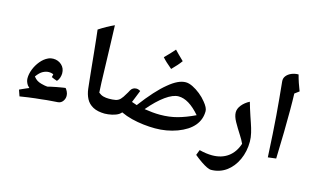

<svg xmlns="http://www.w3.org/2000/svg" viewBox="-100 -1109 2397 1463"><g transform="rotate(15 1098.0 -377.5)"><path d="M85 -103 68 -152Q77 -156 92 -163Q107 -170 121.5 -176Q136 -182 141 -184Q137 -188 133 -192.5Q129 -197 125 -201Q117 -213 112.5 -226Q108 -239 108 -253Q108 -287 122.5 -324Q137 -361 162.5 -392Q188 -423 220 -438Q230 -443 240 -445Q250 -447 260 -447Q299 -447 326.5 -422Q354 -397 354 -356Q354 -341 348.5 -323Q343 -305 330 -291Q317 -295 305 -300Q293 -305 285 -309Q287 -315 288 -320.5Q289 -326 290 -333Q280 -337 271.5 -338.5Q263 -340 255 -340Q232 -340 208 -327.5Q184 -315 159 -280Q173 -262 187.5 -253Q202 -244 221 -239Q230 -236 246.5 -233Q263 -230 273 -230Q280 -232 287 -234Q294 -236 301 -237Q319 -241 337.5 -244.5Q356 -248 374 -251Q383 -253 392 -254Q401 -255 408 -256Q416 -247 423.5 -231.5Q431 -216 431 -199Q431 -176 417 -157Q403 -138 379 -136Q357 -134 325 -132Q293 -130 255 -125Q231 -123 205.5 -120Q180 -117 150.5 -113Q121 -109 85 -103Z M749 -144Q689 -144 652.5 -164Q616 -184 598.5 -218Q581 -252 576 -294Q574 -313 569 -357.5Q564 -402 558.5 -459Q553 -516 547 -574Q541 -632 536 -679Q531 -726 528 -749Q557 -768 586.5 -784.5Q616 -801 647 -815Q650 -740 652 -665.5Q654 -591 656.5 -516Q659 -441 661 -366L665 -288Q683 -273 703 -267.5Q723 -262 751 -262Q757 -262 757 -254V-152Q757 -144 749 -144Z M1145 -135Q1101 -135 1053 -140.5Q1005 -146 959 -157.5Q913 -169 873 -188Q869 -184 864.5 -179.5Q860 -175 854 -171Q833 -158 802.5 -151Q772 -144 740 -144Q732 -144 732 -152V-254Q732 -262 740 -262Q778 -262 799.5 -266.5Q821 -271 836 -286.5Q851 -302 869 -334Q873 -341 877.5 -348Q882 -355 886 -364Q901 -391 931 -391Q946 -391 963 -381Q953 -356 943.5 -332Q934 -308 924 -284Q935 -280 945 -277Q955 -274 965 -270Q1068 -407 1147 -471Q1223 -535 1282 -535Q1307 -535 1337.5 -520Q1368 -505 1398 -481Q1428 -457 1450 -429Q1484 -388 1484 -361Q1484 -295 1442.5 -245.5Q1401 -196 1318 -165Q1236 -135 1145 -135ZM1155 -245Q1227 -245 1290 -262Q1353 -279 1426 -314Q1381 -366 1339 -391.5Q1297 -417 1257 -417Q1213 -417 1154.5 -375Q1096 -333 1031 -256Q1063 -251 1094 -248Q1125 -245 1155 -245ZM1147 -604Q1096 -646 1070 -676Q1093 -699 1111.5 -718.5Q1130 -738 1145 -756Q1156 -744 1174 -726Q1192 -708 1217 -684Q1205 -667 1187.5 -647Q1170 -627 1147 -604Z M1637 60Q1626 60 1605 50Q1584 40 1557 21.5Q1530 3 1501 -21L1517 -63Q1544 -56 1569.5 -52.5Q1595 -49 1618 -49Q1692 -49 1743 -86Q1794 -123 1817 -193Q1810 -208 1801.5 -223.5Q1793 -239 1783 -254Q1754 -299 1731 -340Q1708 -381 1708 -413Q1708 -442 1731 -470.5Q1754 -499 1791 -518Q1797 -497 1805.5 -469Q1814 -441 1823.5 -413.5Q1833 -386 1840 -365Q1853 -328 1861.5 -292Q1870 -256 1870 -224Q1870 -146 1840 -80.5Q1810 -15 1757 23Q1704 60 1637 60Z M2033 -144Q2028 -247 2023 -325Q2018 -403 2013 -468.5Q2008 -534 2002 -596Q1996 -658 1989 -730Q1986 -755 2000.5 -774Q2015 -793 2040.5 -804Q2066 -815 2096 -815Q2104 -784 2114.5 -753Q2125 -722 2137 -692L2102 -666Q2104 -611 2104 -534.5Q2104 -458 2102.5 -362Q2101 -266 2097 -152Z"/></g></svg>

Font: Noto Naskh Arabic UI
Style: Regular
Weight: 400
Designer: Monotype Design Team, David Williams, Mohamad Dakak and Nizar Qandah
Foundry: Monotype Imaging Inc.
Version: Version 2.014